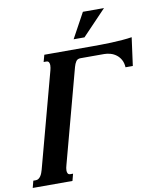

<svg xmlns="http://www.w3.org/2000/svg" viewBox="-113 -989 879 1064"><g transform="rotate(-10 326.5 -456.5)"><path d="M189.5 -91.3Q187.5 -84 186 -76.7Q184.6 -69.3 184.6 -62.5Q184.6 -52.7 188.5 -45.9Q192.4 -39.1 203.1 -39.1H217.8L207.5 0H-16.1L-5.9 -39.1H8.3Q17.1 -39.1 23.9 -43.9Q30.8 -48.8 35.9 -56.4Q41 -64 44.4 -73.2Q47.9 -82.5 50.3 -91.3L193.4 -624.5Q195.3 -631.3 196.5 -638.7Q197.8 -646 197.8 -652.8Q197.8 -663.1 193.8 -669.9Q189.9 -676.8 179.2 -676.8H164.6L175.3 -715.8H443.4Q463.9 -715.8 492.7 -716.1Q521.5 -716.3 552.5 -717.5Q583.5 -718.8 614.3 -721.2Q645 -723.6 668.9 -727.5L647.5 -569.3H606.4Q605 -594.2 595.2 -611.8Q585.4 -629.4 570.6 -640.6Q555.7 -651.9 537.8 -657Q520 -662.1 502.9 -662.1H369.6Q352.1 -662.1 344 -649.7Q335.9 -637.2 331.1 -619.6ZM427.2 -913.1H545.9L411.1 -772H350.1Z"/></g></svg>

Font: Arian AMU Serif
Style: Bold Italic
Weight: 700
Italic angle: -15°
Designer: Ruben Hakobyan (Tarumian)
Foundry: Ruben Hakobyan (Tarumian)
Version: Version 1.002